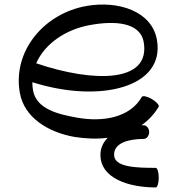

<svg xmlns="http://www.w3.org/2000/svg" viewBox="-20 -580 765 843"><path d="M611 -30C607 -30 604 -30 601 -30C631 -51 657 -78 677 -112C680 -118 667 -133 647 -145C626 -157 607 -161 603 -155C550 -62 430 -44 321 -63C235 -78 140 -101 125 -183C123 -195 122 -206 122 -219C419 -125 706 -196 669 -405C647 -531 500 -578 361 -554C172 -521 35 -355 67 -173C86 -63 193 1 306 21C355 29 405 31 453 25C433 45 421 70 421 100C421 203 545 243 664 243C671 243 677 223 677 200C677 177 671 157 664 157C581 157 481 155 481 100C480 46 548 30 611 30C624 30 635 16 635 0C635 -16 624 -30 611 -30ZM375 -470C479 -489 595 -485 611 -395C642 -215 390 -217 139 -302C176 -388 269 -451 375 -470Z"/></svg>

Font: Nupuram Expanded Light
Style: Regular
Weight: 300
Width: 7
Designer: Santhosh Thottingal (santhosh.thottingal@gmail.com)
Foundry: SMC
Version: Version 1.000